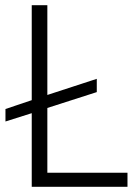

<svg xmlns="http://www.w3.org/2000/svg" viewBox="-20 -718 534 738"><path d="M470 -54H162V-303L352 -364V-415L162 -353V-698H102V-333L1 -299V-251L102 -283V0H470Z"/></svg>

Font: IBM Plex Arabic Light
Style: Regular
Weight: 300
Designer: Mike Abbink, Paul van der Laan, Pieter van Rosmalen, Wael Morcos, Khajak Apelian
Foundry: Bold Monday
Version: Version 1.0